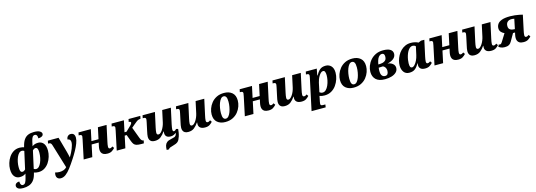

<svg xmlns="http://www.w3.org/2000/svg" viewBox="24 -2138 10469 3747"><g transform="rotate(-15 5258.5 -265.0)"><path d="M179 234Q105 234 75 211.5Q45 189 45 159Q45 127 70 108Q95 89 133 89Q133 108 138 128Q143 148 154 161Q165 174 184 174Q218 174 237 143Q256 112 270 53L290 -28Q268 -12 240 -1Q212 10 167 10Q104 10 62.5 -38.5Q21 -87 21 -190Q21 -247 39.5 -309.5Q58 -372 94 -425.5Q130 -479 183.5 -512.5Q237 -546 308 -546Q333 -546 356.5 -541.5Q380 -537 397 -531L403 -552Q423 -634 457.5 -682Q492 -730 542 -750Q592 -770 660 -770Q740 -770 777 -746.5Q814 -723 814 -694Q814 -660 783 -643.5Q752 -627 712 -627Q712 -646 708.5 -665Q705 -684 693.5 -697Q682 -710 659 -710Q630 -710 611.5 -683Q593 -656 580 -592L562 -508Q584 -524 612 -535Q640 -546 685 -546Q748 -546 789.5 -497.5Q831 -449 831 -346Q831 -289 812.5 -226.5Q794 -164 758 -110.5Q722 -57 668.5 -23.5Q615 10 544 10Q519 10 495 5.5Q471 1 455 -5L446 28Q425 107 386 152Q347 197 294 215.5Q241 234 179 234ZM244 -77Q262 -77 278 -86.5Q294 -96 304 -108L383 -461Q372 -469 359.5 -472.5Q347 -476 337 -476Q304 -476 277.5 -449.5Q251 -423 232.5 -379Q214 -335 204 -284Q194 -233 194 -184Q194 -139 200.5 -116Q207 -93 218.5 -85Q230 -77 244 -77ZM515 -60Q548 -60 574 -86.5Q600 -113 619 -157Q638 -201 648 -252Q658 -303 658 -352Q658 -397 651 -420Q644 -443 633 -451Q622 -459 608 -459Q590 -459 574 -449.5Q558 -440 548 -428L470 -75Q480 -67 492.5 -63.5Q505 -60 515 -60Z M936 239Q895 239 871 215.5Q847 192 847 150Q847 129 855 101Q877 107 899.5 110.5Q922 114 944 114Q986 114 1025 100.5Q1064 87 1090 57L943 -426Q934 -456 920.5 -467.5Q907 -479 882 -479H867L879 -536H1095L1166 -281Q1173 -258 1181 -227Q1189 -196 1196.5 -164.5Q1204 -133 1209 -109Q1258 -190 1287.5 -264Q1317 -338 1317 -389Q1317 -421 1300.5 -439Q1284 -457 1256 -457Q1256 -497 1280.5 -521.5Q1305 -546 1338 -546Q1423 -546 1423 -448Q1423 -403 1399.5 -340.5Q1376 -278 1337 -207Q1298 -136 1252 -66Q1191 28 1139 96.5Q1087 165 1038 202Q989 239 936 239Z M1940 10Q1887 10 1857.5 -6.5Q1828 -23 1816.5 -49.5Q1805 -76 1805 -107Q1805 -138 1812 -170L1828 -243H1685L1633 0H1459L1540 -384Q1550 -428 1550 -444Q1550 -479 1504 -479H1486L1498 -536H1747L1698 -307H1841L1890 -536H2065L1996 -215Q1990 -186 1985.5 -162Q1981 -138 1981 -117Q1981 -77 2011 -77Q2026 -77 2038 -83Q2050 -89 2066 -100L2091 -64Q2065 -35 2030.5 -12.5Q1996 10 1940 10Z M2127 0 2208 -384Q2218 -428 2218 -444Q2218 -479 2172 -479H2154L2166 -536H2415L2366 -307H2407L2505 -401Q2524 -419 2532 -433Q2540 -447 2540 -457Q2540 -479 2497 -479L2509 -536H2747L2734 -479Q2711 -479 2693 -473Q2675 -467 2652.5 -450.5Q2630 -434 2595 -404L2534 -352L2618 -127Q2633 -85 2650.5 -71Q2668 -57 2684 -57H2687L2675 0H2623Q2562 0 2528 -10Q2494 -20 2475.5 -44Q2457 -68 2441 -111L2393 -243H2353L2301 0Z M2897 10Q2853 10 2827.5 -5.5Q2802 -21 2791.5 -46.5Q2781 -72 2781 -102Q2781 -122 2786 -151Q2791 -180 2798 -212L2834 -381Q2838 -403 2841 -419Q2844 -435 2844 -444Q2844 -479 2798 -479H2780L2792 -536H3042L2977 -237Q2971 -209 2966.5 -182Q2962 -155 2962 -137Q2962 -116 2970.5 -105Q2979 -94 3000 -94Q3020 -94 3041 -112Q3062 -130 3081 -160Q3100 -190 3115 -226.5Q3130 -263 3138 -300L3189 -536H3364L3295 -218Q3289 -187 3284.5 -161.5Q3280 -136 3280 -117Q3280 -77 3304 -77Q3317 -77 3329.5 -85.5Q3342 -94 3356 -109L3394 -98Q3392 -69 3385.5 -28Q3379 13 3368 46Q3356 83 3342.5 109Q3329 135 3305 153Q3281 171 3237 183Q3178 199 3151.5 210Q3125 221 3120 240H3072Q3072 188 3083.5 150.5Q3095 113 3125.5 89.5Q3156 66 3215 55Q3260 46 3279.5 38Q3299 30 3312 12Q3319 1 3323 -12Q3327 -25 3329 -40Q3309 -21 3281 -8Q3253 5 3220 5Q3163 5 3135.5 -20Q3108 -45 3108 -87Q3108 -99 3108.5 -108Q3109 -117 3110 -125H3105Q3065 -65 3017.5 -27.5Q2970 10 2897 10Z M3572 10Q3528 10 3502.5 -5.5Q3477 -21 3466.5 -46.5Q3456 -72 3456 -102Q3456 -124 3461 -153.5Q3466 -183 3473 -212L3509 -381Q3513 -403 3516 -419Q3519 -435 3519 -444Q3519 -479 3473 -479H3455L3467 -536H3717L3652 -237Q3646 -209 3641.5 -182Q3637 -155 3637 -137Q3637 -116 3645.5 -105Q3654 -94 3674 -94Q3694 -94 3715 -112Q3736 -130 3755.5 -160Q3775 -190 3790 -226.5Q3805 -263 3813 -300L3864 -536H4039L3970 -218Q3964 -190 3959 -163Q3954 -136 3954 -115Q3954 -77 3986 -77Q4001 -77 4013 -83Q4025 -89 4039 -100L4064 -64Q4039 -35 4004.5 -12.5Q3970 10 3913 10Q3847 10 3815 -17Q3783 -44 3783 -87Q3783 -99 3783.5 -108Q3784 -117 3785 -125H3780Q3740 -65 3692.5 -27.5Q3645 10 3572 10Z M4321 10Q4223 10 4160.5 -42.5Q4098 -95 4098 -201Q4098 -258 4119 -318Q4140 -378 4182 -430Q4224 -482 4288 -514Q4352 -546 4439 -546Q4538 -546 4600 -493.5Q4662 -441 4662 -335Q4662 -278 4641.5 -218Q4621 -158 4579 -106Q4537 -54 4472.5 -22Q4408 10 4321 10ZM4346 -51Q4378 -51 4403 -80Q4428 -109 4445 -155Q4462 -201 4471.5 -254.5Q4481 -308 4481 -357Q4481 -427 4463.5 -455.5Q4446 -484 4414 -484Q4382 -484 4357.5 -455.5Q4333 -427 4315.5 -381Q4298 -335 4289 -281.5Q4280 -228 4280 -179Q4280 -109 4297 -80Q4314 -51 4346 -51Z M5196 10Q5143 10 5113.5 -6.5Q5084 -23 5072.5 -49.5Q5061 -76 5061 -107Q5061 -138 5068 -170L5084 -243H4941L4889 0H4715L4796 -384Q4806 -428 4806 -444Q4806 -479 4760 -479H4742L4754 -536H5003L4954 -307H5097L5146 -536H5321L5252 -215Q5246 -186 5241.5 -162Q5237 -138 5237 -117Q5237 -77 5267 -77Q5282 -77 5294 -83Q5306 -89 5322 -100L5347 -64Q5321 -35 5286.5 -12.5Q5252 10 5196 10Z M5522 10Q5478 10 5452.5 -5.5Q5427 -21 5416.5 -46.5Q5406 -72 5406 -102Q5406 -124 5411 -153.5Q5416 -183 5423 -212L5459 -381Q5463 -403 5466 -419Q5469 -435 5469 -444Q5469 -479 5423 -479H5405L5417 -536H5667L5602 -237Q5596 -209 5591.5 -182Q5587 -155 5587 -137Q5587 -116 5595.5 -105Q5604 -94 5624 -94Q5644 -94 5665 -112Q5686 -130 5705.5 -160Q5725 -190 5740 -226.5Q5755 -263 5763 -300L5814 -536H5989L5920 -218Q5914 -190 5909 -163Q5904 -136 5904 -115Q5904 -77 5936 -77Q5951 -77 5963 -83Q5975 -89 5989 -100L6014 -64Q5989 -35 5954.5 -12.5Q5920 10 5863 10Q5797 10 5765 -17Q5733 -44 5733 -87Q5733 -99 5733.5 -108Q5734 -117 5735 -125H5730Q5690 -65 5642.5 -27.5Q5595 10 5522 10Z M5999 240 6136 -401Q6138 -413 6140 -424.5Q6142 -436 6142 -444Q6142 -479 6096 -479H6078L6090 -536H6312L6286 -403H6293Q6328 -468 6372 -507Q6416 -546 6492 -546Q6560 -546 6603 -499.5Q6646 -453 6646 -365Q6646 -303 6625 -237.5Q6604 -172 6564 -115.5Q6524 -59 6464 -24.5Q6404 10 6326 10Q6265 10 6225 -7Q6224 -1 6221.5 11.5Q6219 24 6217 35L6203 104Q6197 134 6197 148Q6197 169 6210 176Q6223 183 6252 183H6293L6284 240ZM6304 -54Q6341 -54 6371 -83.5Q6401 -113 6422 -160Q6443 -207 6454 -260.5Q6465 -314 6465 -362Q6465 -403 6454.5 -430.5Q6444 -458 6416 -458Q6393 -458 6371.5 -438.5Q6350 -419 6331.5 -388.5Q6313 -358 6300 -324Q6287 -290 6281 -261L6242 -77Q6253 -67 6269 -60.5Q6285 -54 6304 -54Z M6914 10Q6816 10 6753.5 -42.5Q6691 -95 6691 -201Q6691 -258 6712 -318Q6733 -378 6775 -430Q6817 -482 6881 -514Q6945 -546 7032 -546Q7131 -546 7193 -493.5Q7255 -441 7255 -335Q7255 -278 7234.5 -218Q7214 -158 7172 -106Q7130 -54 7065.5 -22Q7001 10 6914 10ZM6939 -51Q6971 -51 6996 -80Q7021 -109 7038 -155Q7055 -201 7064.5 -254.5Q7074 -308 7074 -357Q7074 -427 7056.5 -455.5Q7039 -484 7007 -484Q6975 -484 6950.5 -455.5Q6926 -427 6908.5 -381Q6891 -335 6882 -281.5Q6873 -228 6873 -179Q6873 -109 6890 -80Q6907 -51 6939 -51Z M7548 10Q7424 10 7364.5 -47.5Q7305 -105 7305 -201Q7305 -261 7327.5 -321.5Q7350 -382 7394 -433Q7438 -484 7502.5 -515Q7567 -546 7652 -546Q7749 -546 7797 -514.5Q7845 -483 7845 -427Q7845 -373 7802 -333.5Q7759 -294 7671 -273Q7736 -267 7775 -233Q7814 -199 7814 -150Q7814 -100 7779 -64Q7744 -28 7684 -9Q7624 10 7548 10ZM7612 -484Q7574 -484 7542 -443Q7510 -402 7493 -303H7504Q7547 -303 7583.5 -312Q7620 -321 7642 -346Q7664 -371 7664 -419Q7664 -455 7649.5 -469.5Q7635 -484 7612 -484ZM7563 -51Q7602 -51 7617.5 -76.5Q7633 -102 7633 -142Q7633 -180 7613 -209Q7593 -238 7565 -244Q7551 -243 7532 -242Q7513 -241 7484 -240Q7481 -219 7480 -202Q7479 -185 7479 -172Q7479 -124 7491.5 -98Q7504 -72 7523 -61.5Q7542 -51 7563 -51Z M8039 10Q7966 10 7927.5 -42Q7889 -94 7889 -172Q7889 -219 7902.5 -270.5Q7916 -322 7942 -371Q7968 -420 8007 -459.5Q8046 -499 8097.5 -522.5Q8149 -546 8211 -546Q8258 -546 8298 -536Q8338 -526 8362 -512L8419 -536H8485L8416 -218Q8410 -187 8405.5 -162Q8401 -137 8401 -117Q8401 -77 8430 -77Q8446 -77 8457.5 -83Q8469 -89 8485 -100L8510 -64Q8485 -35 8450 -12.5Q8415 10 8358 10Q8297 10 8267 -16.5Q8237 -43 8237 -87Q8237 -99 8238 -107.5Q8239 -116 8240 -126H8234Q8202 -63 8158 -26.5Q8114 10 8039 10ZM8113 -77Q8141 -77 8169.5 -107Q8198 -137 8221 -185Q8244 -233 8256 -287L8293 -455Q8280 -470 8263 -476Q8246 -482 8233 -482Q8200 -482 8174 -460Q8148 -438 8128.5 -403Q8109 -368 8096 -326Q8083 -284 8076.5 -243.5Q8070 -203 8070 -171Q8070 -116 8081 -96.5Q8092 -77 8113 -77Z M9028 10Q8975 10 8945.5 -6.5Q8916 -23 8904.5 -49.5Q8893 -76 8893 -107Q8893 -138 8900 -170L8916 -243H8773L8721 0H8547L8628 -384Q8638 -428 8638 -444Q8638 -479 8592 -479H8574L8586 -536H8835L8786 -307H8929L8978 -536H9153L9084 -215Q9078 -186 9073.5 -162Q9069 -138 9069 -117Q9069 -77 9099 -77Q9114 -77 9126 -83Q9138 -89 9154 -100L9179 -64Q9153 -35 9118.5 -12.5Q9084 10 9028 10Z M9354 10Q9310 10 9284.5 -5.5Q9259 -21 9248.5 -46.5Q9238 -72 9238 -102Q9238 -124 9243 -153.5Q9248 -183 9255 -212L9291 -381Q9295 -403 9298 -419Q9301 -435 9301 -444Q9301 -479 9255 -479H9237L9249 -536H9499L9434 -237Q9428 -209 9423.5 -182Q9419 -155 9419 -137Q9419 -116 9427.5 -105Q9436 -94 9456 -94Q9476 -94 9497 -112Q9518 -130 9537.5 -160Q9557 -190 9572 -226.5Q9587 -263 9595 -300L9646 -536H9821L9752 -218Q9746 -190 9741 -163Q9736 -136 9736 -115Q9736 -77 9768 -77Q9783 -77 9795 -83Q9807 -89 9821 -100L9846 -64Q9821 -35 9786.5 -12.5Q9752 10 9695 10Q9629 10 9597 -17Q9565 -44 9565 -87Q9565 -99 9565.5 -108Q9566 -117 9567 -125H9562Q9522 -65 9474.5 -27.5Q9427 10 9354 10Z M9966 10Q9919 10 9886.5 -5Q9854 -20 9844 -28L9865 -72Q9877 -65 9887 -65Q9898 -65 9909.5 -72.5Q9921 -80 9940 -112L10030 -256Q9992 -272 9965 -302Q9938 -332 9938 -377Q9938 -422 9962.5 -460.5Q9987 -499 10048 -522.5Q10109 -546 10219 -546Q10266 -546 10314 -540.5Q10362 -535 10402.5 -527Q10443 -519 10469 -512L10406 -215Q10400 -186 10395.5 -160.5Q10391 -135 10391 -117Q10391 -77 10421 -77Q10436 -77 10448 -83Q10460 -89 10475 -100L10501 -64Q10475 -35 10440.5 -12.5Q10406 10 10349 10Q10296 10 10267 -6.5Q10238 -23 10226.5 -49.5Q10215 -76 10215 -107Q10215 -138 10222 -170L10232 -215H10191L10105 -65Q10084 -29 10060.5 -13.5Q10037 2 10013 6Q9989 10 9966 10ZM10232 -280H10246L10287 -478Q10270 -482 10256 -483.5Q10242 -485 10231 -485Q10179 -485 10149 -456.5Q10119 -428 10119 -374Q10119 -322 10152.5 -301Q10186 -280 10232 -280Z"/></g></svg>

Font: Noto Serif ExtraBold
Style: Italic
Weight: 800
Italic angle: -12°
Designer: Monotype Design Team
Foundry: Monotype Imaging Inc.
Version: Version 2.013